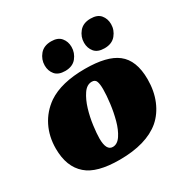

<svg xmlns="http://www.w3.org/2000/svg" viewBox="-149 -759 872 896"><g transform="rotate(-30 287.5 -311.5)"><path d="M315 -441Q434 -441 488 -399Q545 -355 545 -253Q545 -190 524 -139.5Q503 -89 465 -56Q389 8 245 8Q122 8 69 -39Q12 -88 12 -186Q12 -251 38.5 -304Q65 -357 115 -392Q188 -441 315 -441ZM247 -60Q272 -60 290.5 -88Q309 -116 320 -156.5Q331 -197 336.5 -240.5Q342 -284 342 -316Q342 -344 336.5 -358.5Q331 -373 313 -373Q286 -373 266.5 -344Q247 -315 235 -275Q223 -235 217.5 -193Q212 -151 212 -125Q212 -60 247 -60ZM243 -631Q279 -631 296 -610.5Q313 -590 313 -561Q313 -529 292.5 -503.5Q272 -478 232 -478Q195 -478 178 -498.5Q161 -519 161 -548Q161 -580 182 -605.5Q203 -631 243 -631ZM455 -631Q492 -631 509 -610.5Q526 -590 526 -561Q526 -529 505 -503.5Q484 -478 444 -478Q407 -478 390 -498.5Q373 -519 373 -548Q373 -580 394 -605.5Q415 -631 455 -631Z"/></g></svg>

Font: Racing Sans One
Style: Regular
Weight: 400
Designer: Pablo Impallari, Rodrigo Fuenzalida
Foundry: Pablo Impallari, Rodrigo Fuenzalida
Version: Version 1.001; ttfautohint (v0.8) -G 200 -r 50